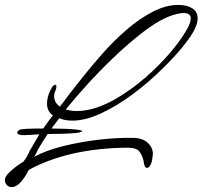

<svg xmlns="http://www.w3.org/2000/svg" viewBox="-93 -625 823 780"><path d="M-46 135Q-53 135 -59 132Q-73 123 -73 107Q-73 100 -70 94Q-64 82 -43 64Q-22 46 2 32Q12 19 18 8Q24 -3 27 -11Q37 -28 47 -45.5Q57 -63 67 -79Q59 -79 50 -78.5Q41 -78 31 -77L6 -76H1Q-19 -76 -22 -83L-23 -86Q-23 -91 -15 -97Q-7 -103 83 -103Q90 -113 99.5 -126.5Q109 -140 122 -156Q98 -173 98 -204Q98 -230 111 -257Q119 -274 125 -278Q132 -282 134 -280Q136 -280 136 -272Q136 -265 131 -253Q127 -246 127 -234Q127 -209 150 -192Q166 -211 179 -230Q219 -282 255 -326.5Q291 -371 325 -409Q369 -459 421 -504Q473 -549 527 -577Q581 -605 631 -605Q667 -605 688.5 -591Q710 -577 710 -550Q710 -528 693 -497Q675 -466 644.5 -429Q614 -392 570 -349Q512 -291 446.5 -242.5Q381 -194 317.5 -164.5Q254 -135 201 -135Q169 -135 148 -145L116 -103Q185 -102 202 -100Q233 -98 241 -93L242 -92Q240 -90 230 -87Q227 -86 218 -85Q209 -84 193 -83Q177 -82 160.5 -81.5Q144 -81 127 -81H101Q94 -71 84 -55Q74 -39 60 -16Q59 -9 46 12Q94 -14 162 -31Q230 -48 304.5 -57Q379 -66 444 -65Q485 -65 506.5 -45.5Q528 -26 528 0Q528 3 527.5 7Q527 11 526 16Q525 32 518.5 44.5Q512 57 504 57Q493 57 490 27Q483 1 471 -12Q459 -25 425 -25Q187 -23 24 65Q16 81 8 93Q0 105 -7 113Q-26 135 -46 135ZM219 -174Q295 -174 385 -228Q445 -264 499.5 -311.5Q554 -359 597.5 -410Q641 -461 666 -505Q682 -533 682 -550Q682 -572 653 -572Q643 -572 629 -569Q565 -556 477 -486Q419 -440 363.5 -386.5Q308 -333 259.5 -279.5Q211 -226 174 -180Q197 -174 219 -174Z"/></svg>

Font: Allison
Style: Regular
Weight: 400
Designer: Robert E. Leuschke
Foundry: Robert E. Leuschke
Version: Version 1.010; ttfautohint (v1.8.3)